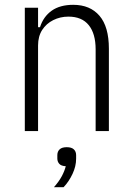

<svg xmlns="http://www.w3.org/2000/svg" viewBox="-20 -544 548 797"><path d="M138 0H83V-512H138V-431H146Q160 -475 194.5 -499.5Q229 -524 284 -524Q354 -524 393 -478.5Q432 -433 432 -342V0H377V-339Q377 -404 348.5 -439.5Q320 -475 264 -475Q230 -475 201 -460.5Q172 -446 155 -419.5Q138 -393 138 -355ZM257 67Q277 67 286.5 76Q296 85 296 100V115Q296 146 281 178Q266 210 244 233H204Q225 209 236.5 187.5Q248 166 253 146Q234 145 226 136Q218 127 218 114V100Q218 85 227.5 76Q237 67 257 67Z"/></svg>

Font: IBM Plex Sans Condensed Light
Style: Regular
Weight: 300
Width: 3
Designer: Mike Abbink, Paul van der Laan, Pieter van Rosmalen
Foundry: Bold Monday
Version: Version 3.201